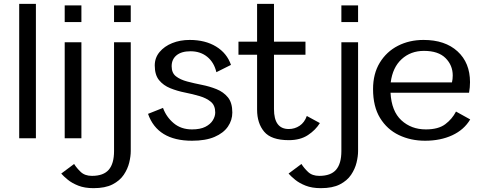

<svg xmlns="http://www.w3.org/2000/svg" viewBox="-20 -720 2510 1000"><path d="M80 0V-700H167V0Z M317 0V-500H404V0ZM317 -605V-692H404V-605Z M467 260Q421 260 388 247Q355 234 333 216Q311 198 299 184L366 134Q379 155 400.5 175.5Q422 196 459 196Q519 196 546.5 164Q574 132 574 67V-500H661V67Q661 94 653 127Q645 160 624.5 190.5Q604 221 566 240.5Q528 260 467 260ZM574 -605V-692H661V-605Z M968 -512Q1049 -512 1105.5 -477.5Q1162 -443 1183 -382L1107 -344Q1095 -395 1059.5 -424Q1024 -453 972 -453Q925 -453 899.5 -432Q874 -411 874 -375Q874 -340 896.5 -322.5Q919 -305 955 -295.5Q991 -286 1031.5 -278Q1072 -270 1108 -255.5Q1144 -241 1167 -213Q1190 -185 1190 -134Q1190 -94 1167 -60.5Q1144 -27 1097.5 -7Q1051 13 980 13Q800 13 751 -127L829 -158Q846 -111 884.5 -78.5Q923 -46 980 -46Q1023 -46 1049.5 -59.5Q1076 -73 1088.5 -93.5Q1101 -114 1101 -134Q1101 -171 1078 -190Q1055 -209 1019.5 -219.5Q984 -230 943.5 -238Q903 -246 867 -260.5Q831 -275 808.5 -302.5Q786 -330 786 -379Q786 -419 811 -449Q836 -479 877 -495.5Q918 -512 968 -512Z M1484 10Q1393 10 1356 -34Q1319 -78 1319 -149V-435H1222V-503H1319V-700H1407V-503H1571V-435H1407V-152Q1407 -48 1484 -48Q1515 -48 1540.5 -65Q1566 -82 1578 -116L1646 -79Q1624 -43 1584 -16.5Q1544 10 1484 10Z M1651 260Q1605 260 1572 247Q1539 234 1517 216Q1495 198 1483 184L1550 134Q1563 155 1584.5 175.5Q1606 196 1643 196Q1703 196 1730.5 164Q1758 132 1758 67V-500H1845V67Q1845 94 1837 127Q1829 160 1808.5 190.5Q1788 221 1750 240.5Q1712 260 1651 260ZM1758 -605V-692H1845V-605Z M2429 -98Q2397 -44 2335.5 -15.5Q2274 13 2194 13Q2119 13 2057.5 -16.5Q1996 -46 1959.5 -105.5Q1923 -165 1923 -256Q1923 -336 1958 -393.5Q1993 -451 2052.5 -481.5Q2112 -512 2186 -512Q2298 -512 2363 -452.5Q2428 -393 2428 -292Q2428 -265 2423 -237H2014Q2019 -141 2070.5 -93.5Q2122 -46 2198 -46Q2263 -46 2299 -73Q2335 -100 2355 -139ZM2188 -455Q2119 -455 2072 -412Q2025 -369 2015 -291H2334Q2336 -300 2337 -308.5Q2338 -317 2338 -327Q2338 -380 2300.5 -417.5Q2263 -455 2188 -455Z"/></svg>

Font: Panamera Medium
Style: Regular
Weight: 500
Designer: Bastien Sozeau
Foundry: NBR — Bastien Sozeau
Version: Version 3.002; ttfautohint (v1.8.4.7-5d5b);gftools[0.9.33]